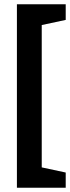

<svg xmlns="http://www.w3.org/2000/svg" viewBox="-20 -726 327 897"><path d="M59 151V-706H287V-633L175 -609V56L287 80V151Z"/></svg>

Font: Faustina ExtraBold
Style: Regular
Weight: 800
Designer: Alfonso Garcia
Foundry: http://www.omnibus-type.com
Version: Version 1.200